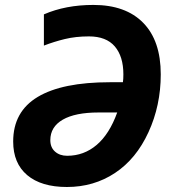

<svg xmlns="http://www.w3.org/2000/svg" viewBox="-20 -745 700 775"><path d="M338.9 -598.1Q285.6 -598.1 241.7 -587.4Q197.8 -576.7 157.2 -561V-687Q244.6 -725.1 356.9 -725.1Q487.3 -725.1 558.1 -652.8Q628.9 -580.6 628.9 -444.8Q628.9 -319.3 579.3 -211.4Q529.8 -103.5 444.3 -46.9Q358.9 9.8 250 9.8Q146.5 9.8 89.8 -38.1Q33.2 -85.9 33.2 -173.8Q33.2 -294.4 132.3 -353.8Q231.4 -413.1 423.8 -413.1H476.1Q478 -424.8 478 -444.8Q478 -517.1 443.4 -557.6Q408.7 -598.1 338.9 -598.1ZM251 -116.2Q318.8 -116.2 370.4 -160.2Q421.9 -204.1 453.1 -291H377.9Q283.7 -291 233.4 -262Q183.1 -232.9 183.1 -179.2Q183.1 -149.9 202.1 -133.1Q221.2 -116.2 251 -116.2Z"/></svg>

Font: Zoram GWebM
Style: Bold Italic
Weight: 700
Italic angle: -12°
Foundry: Ascender Corporation
Version: Version 1.000